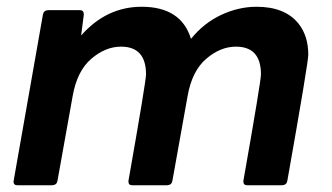

<svg xmlns="http://www.w3.org/2000/svg" viewBox="-20 -548 982 568"><path d="M815 0H711Q700 0 700 -11V-13Q752 -308 752 -328Q752 -410 678 -410Q632 -410 590 -374Q548 -338 535 -264L490 -13Q488 -1 475 0H371Q360 0 360 -11V-13Q412 -308 412 -328Q412 -410 338 -410Q292 -410 250 -374Q208 -338 195 -264L150 -13Q148 -1 135 0H31Q20 0 20 -11L107 -505Q109 -517 122 -518H216Q228 -518 228 -505L220 -443Q295 -528 399 -528Q516 -528 545 -433Q583 -480 634.5 -504Q686 -528 739 -528Q824 -528 864 -477Q892 -441 892 -386Q892 -363 830 -13Q828 -1 815 0Z"/></svg>

Font: YamahaIndonesia935. App
Style: Bold Italic
Weight: 700
Italic angle: -10°
Designer: Dalton Maag Ltd
Foundry: Dalton Maag Ltd
Version: Version 1.002; January 01, 2024; Regular/Italic